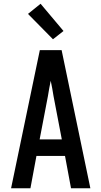

<svg xmlns="http://www.w3.org/2000/svg" viewBox="-20 -1002 540 1022"><path d="M39 0 192 -735H308L461 0H358L326 -172H174L142 0ZM309 -260 265 -490Q262 -511 258 -531.5Q254 -552 250 -572Q246 -552 242 -531.5Q238 -511 235 -490L191 -260ZM262 -793 129 -928 196 -982 318 -837Z"/></svg>

Font: Iosevka SS18 Semibold
Style: Regular
Weight: 600
Monospace: yes
Designer: Belleve Invis
Foundry: Belleve Invis
Version: Version 25.1.1; ttfautohint (v1.8.4)